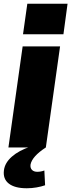

<svg xmlns="http://www.w3.org/2000/svg" viewBox="-21 -788 381 1026"><path d="M300 -540 224 0H24L100 -540ZM340 -768 318 -605H102L125 -768ZM122 218Q58 218 26 193Q-6 168 0 122Q5 82 42.5 49Q80 16 143 -5L224 0Q187 24 166.5 47Q146 70 142 92Q140 110 150 120Q160 130 178 130Q198 130 216 123L220 202Q200 209 174.5 213.5Q149 218 122 218Z"/></svg>

Font: Pathway Extreme 28pt ExtraBold
Style: Italic
Weight: 800
Italic angle: -8°
Designer: Eduardo Rodriguez Tunni
Foundry: Eduardo Rodriguez Tunni
Version: Version 1.001;gftools[0.9.26]